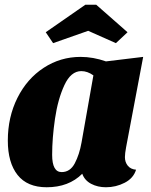

<svg xmlns="http://www.w3.org/2000/svg" viewBox="-20 -770 639 810"><path d="M507 -107Q507 -86 519 -71Q531 -56 554 -54Q543 -18 506 1Q469 20 427 20Q392 20 364.5 5.5Q337 -9 327 -37Q270 20 177 20Q95 20 54 -32Q13 -84 13 -177Q13 -276 53.5 -357Q94 -438 164.5 -484Q235 -530 320 -530Q373 -530 427 -511L584 -530L512 -149Q507 -122 507 -107ZM323 -470Q279 -470 251.5 -410.5Q224 -351 212 -269Q200 -187 200 -117Q200 -44 240 -44Q276 -44 295.5 -81Q315 -118 324 -169L374 -452Q349 -470 323 -470ZM204 -588 173 -634 340 -750H386L518 -634L469 -588L352 -640Z"/></svg>

Font: Sansita ExtraBold Italic
Style: Regular
Weight: 800
Italic angle: -11°
Designer: Pablo Cosgaya
Foundry: Omnibus-Type
Version: Version 1.006